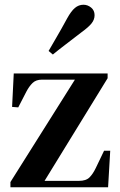

<svg xmlns="http://www.w3.org/2000/svg" viewBox="-20 -790 505 810"><path d="M24 0V-22L296 -454H157Q132 -454 117.5 -440Q103 -426 91 -403L57 -337L31 -339L38 -480H434V-460L168 -27H313Q343 -27 357.5 -41.5Q372 -56 384 -81L419 -154H445L436 0ZM185 -575Q201 -603 219.5 -634.5Q238 -666 263 -712Q280 -743 296 -756.5Q312 -770 332 -770Q350 -770 364.5 -758Q379 -746 379 -726Q379 -707 366 -691Q353 -675 324 -654Q284 -623 255 -601Q226 -579 203 -560Z"/></svg>

Font: DM Serif Text
Style: Regular
Weight: 400
Designer: Colophon Foundry, Frank Grießhammer
Foundry: Colophon Foundry
Version: Version 5.200; ttfautohint (v1.8.3)